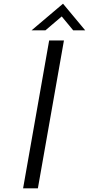

<svg xmlns="http://www.w3.org/2000/svg" viewBox="-20 -1019 481 1039"><path d="M185 0H105L246 -800H326ZM441 -855H376L314 -930L226 -855H151L321 -999Z"/></svg>

Font: Gauge
Style: Oblique
Weight: 400
Italic angle: -80°
Designer: Daniel Pimley
Foundry: Daniel Pimley
Version: Version 2.0